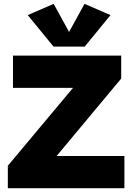

<svg xmlns="http://www.w3.org/2000/svg" viewBox="-20 -998 705 1018"><path d="M21.5 0V-119.1L367.2 -532.2H48.8V-703.1H622.6V-581.5L280.3 -170.9H639.6V0ZM264.6 -977.5 346.2 -828.6 428.2 -977.5 565.9 -918 429.2 -751H263.7L127 -918Z"/></svg>

Font: Schibsted Grotesk Black
Style: Regular
Weight: 900
Designer: Bakken & Baeck AS, Henrik Kongsvoll
Foundry: Schibsted ASA
Version: Version 1.100;gftools[0.9.25]